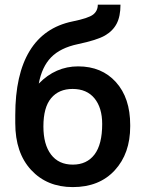

<svg xmlns="http://www.w3.org/2000/svg" viewBox="-20 -779 601 810"><path d="M309.6 -499Q409.2 -499 469.2 -432.4Q529.3 -365.7 529.3 -251.5V-245.6Q529.3 -131.3 464.1 -60.5Q398.9 10.3 287.1 10.3Q178.2 10.3 111.3 -62Q44.4 -134.3 44.4 -259.3V-293.5Q44.4 -464.4 105 -564Q165.5 -663.6 285.6 -688.5Q353 -702.1 372.8 -717.5Q392.6 -732.9 392.6 -759.3H488.3Q488.3 -710 472.2 -679.2Q456.1 -648.4 422.9 -629.2Q389.6 -609.9 308.6 -592.8Q234.4 -577.1 195.6 -537.1Q156.7 -497.1 143.6 -426.3Q214.4 -499 309.6 -499ZM286.1 -403.8Q228.5 -403.8 195.8 -365Q163.1 -326.2 163.1 -245.6Q163.1 -169.4 195.3 -127Q227.5 -84.5 287.1 -84.5Q346.2 -84.5 378.7 -127.2Q411.1 -169.9 411.1 -255.9Q411.1 -324.2 378.7 -364Q346.2 -403.8 286.1 -403.8Z"/></svg>

Font: Roboto Medium
Style: Regular
Weight: 500
Designer: Google
Version: Version 2.134; 2016; ttfautohint (v1.6)